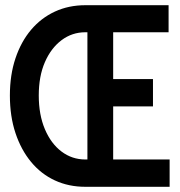

<svg xmlns="http://www.w3.org/2000/svg" viewBox="-20 -718 690 738"><path d="M415 -309V-105H632V0H308Q244 0 191 -24.5Q138 -49 99.5 -95.5Q61 -142 39.5 -206.5Q18 -271 18 -351Q18 -430 39.5 -494Q61 -558 99.5 -603.5Q138 -649 191 -673.5Q244 -698 308 -698H628V-594H415V-414H568V-309ZM308 -105H316V-594H308Q257 -594 216.5 -563.5Q176 -533 152.5 -479Q129 -425 129 -351Q129 -277 152.5 -221.5Q176 -166 216.5 -135.5Q257 -105 308 -105Z"/></svg>

Font: Azeret Mono Medium
Style: Regular
Weight: 500
Designer: Martin Vácha
Foundry: Displaay
Version: Version 1.002